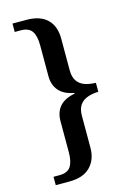

<svg xmlns="http://www.w3.org/2000/svg" viewBox="-132 -825 697 1018"><g transform="rotate(-15 216.5 -316.5)"><path d="M43 127V81H76Q120 81 137.5 54.5Q155 28 155 -22V-194Q155 -243 181.5 -274Q208 -305 265 -316V-320Q209 -330 182 -361.5Q155 -393 155 -441V-611Q155 -662 137.5 -688Q120 -714 76 -714H43V-760H119Q194 -760 233 -722.5Q272 -685 272 -616V-443Q272 -404 288 -382Q304 -360 330.5 -351.5Q357 -343 389 -342V-293Q357 -292 330.5 -283Q304 -274 288 -252.5Q272 -231 272 -191V-18Q272 48 233 87.5Q194 127 119 127Z"/></g></svg>

Font: Noto Naskh Arabic Medium
Style: Regular
Weight: 500
Designer: Monotype Design Team, David Williams, Mohamad Dakak and Nizar Qandah
Foundry: Monotype Imaging Inc.
Version: Version 2.016